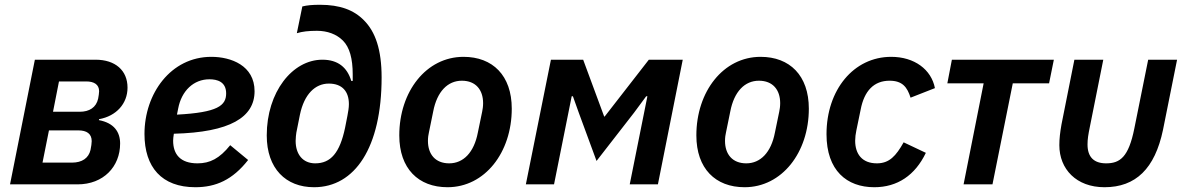

<svg xmlns="http://www.w3.org/2000/svg" viewBox="-20 -772 4961 804"><path d="M22 0H305C413 0 483 -74 483 -171C483 -219 458 -257 394 -269L395 -273C467 -286 514 -338 514 -405C514 -477 463 -522 380 -522H126ZM202 -304 227 -431H341C374 -431 395 -418 395 -390C395 -383 393 -369 391 -359C383 -322 354 -304 314 -304ZM158 -91 185 -226H308C343 -226 364 -212 364 -181C364 -174 362 -157 359 -144C351 -110 324 -91 281 -91Z M798 12C884 12 954 -19 1019 -102L944 -164C899 -108 859 -88 807 -88C735 -88 705 -126 705 -183C705 -190 706 -199 708 -212C944 -218 1046 -281 1046 -390C1046 -498 947 -534 865 -534C695 -534 585 -380 585 -211C585 -72 657 12 798 12ZM857 -440C889 -440 927 -430 927 -381C927 -330 892 -301 721 -292L726 -317C740 -392 791 -440 857 -440Z M1295 12C1466 12 1578 -154 1578 -448C1578 -564 1552 -639 1504 -687C1462 -730 1404 -752 1320 -752C1288 -752 1266 -750 1246 -745L1223 -633C1246 -640 1272 -643 1307 -643C1351 -643 1389 -629 1416 -602C1444 -574 1457 -527 1457 -460V-433H1451C1434 -490 1395 -522 1330 -522C1204 -522 1097 -386 1097 -205C1097 -66 1177 12 1295 12ZM1300 -88C1248 -88 1218 -126 1218 -182C1218 -196 1220 -209 1221 -217L1236 -292C1254 -378 1300 -422 1357 -422C1413 -422 1441 -389 1441 -336C1441 -320 1438 -305 1435 -288L1425 -237C1403 -132 1365 -88 1300 -88Z M1854 12C2010 12 2123 -133 2123 -317C2123 -456 2043 -534 1921 -534C1765 -534 1652 -389 1652 -205C1652 -66 1732 12 1854 12ZM1861 -88C1803 -88 1772 -126 1772 -182C1772 -196 1774 -209 1776 -217L1794 -305C1810 -389 1855 -434 1914 -434C1972 -434 2003 -396 2003 -340C2003 -326 2001 -314 1999 -304L1981 -217C1965 -133 1920 -88 1861 -88Z M2182 0H2300L2374 -369H2379L2404 -299L2478 -98L2635 -300L2686 -369H2691L2617 0H2735L2839 -522H2697L2512 -284H2510L2422 -522H2287Z M3098 12C3254 12 3367 -133 3367 -317C3367 -456 3287 -534 3165 -534C3009 -534 2896 -389 2896 -205C2896 -66 2976 12 3098 12ZM3105 -88C3047 -88 3016 -126 3016 -182C3016 -196 3018 -209 3020 -217L3038 -305C3054 -389 3099 -434 3158 -434C3216 -434 3247 -396 3247 -340C3247 -326 3245 -314 3243 -304L3225 -217C3209 -133 3164 -88 3105 -88Z M3641 12C3738 12 3812 -38 3857 -132L3764 -176C3732 -119 3704 -88 3652 -88C3590 -88 3561 -127 3561 -183C3561 -196 3563 -212 3566 -226L3584 -313C3599 -392 3640 -434 3705 -434C3759 -434 3779 -407 3793 -363L3895 -403C3880 -481 3809 -534 3712 -534C3554 -534 3441 -395 3441 -210C3441 -58 3526 12 3641 12Z M4015 0H4136L4221 -423H4373L4393 -522H3966L3947 -423H4099Z M4600 -522H4479L4425 -251C4419 -217 4416 -191 4416 -164C4416 -64 4487 12 4605 12C4736 12 4816 -66 4850 -228L4909 -522H4788L4730 -234C4706 -114 4670 -88 4612 -88C4561 -88 4534 -114 4534 -167C4534 -189 4537 -208 4544 -242Z"/></svg>

Font: Braiins Sans SemiBold
Style: Italic
Weight: 600
Italic angle: -11.31°
Designer: Mike Abbink, Paul van der Laan, Pieter van Rosmalen, Jiri Chlebus, Lubos Buracinsky
Foundry: Bold Monday, Sudetype
Version: Version 1.000;hotconv 1.0.109;makeotfexe 2.5.65596